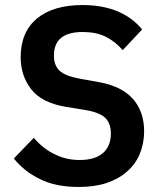

<svg xmlns="http://www.w3.org/2000/svg" viewBox="-20 -730 640 762"><path d="M292 12C334 12 371 7 404 -4C436 -15 463 -30 485 -50C507 -69 524 -93 535 -120C546 -147 552 -176 552 -209C552 -209 552 -209 552 -209C552 -261 537 -304 508 -337C479 -370 434 -393 373 -404C373 -404 300 -417 300 -417C300 -417 300 -417 300 -417C261 -424 234 -434 218 -448C202 -462 194 -482 194 -509C194 -509 194 -509 194 -509C194 -572 232 -603 308 -603C308 -603 308 -603 308 -603C343 -603 374 -597 400 -584C426 -571 448 -553 467 -531C467 -531 544 -613 544 -613C544 -613 544 -613 544 -613C520 -643 488 -667 449 -684C409 -701 362 -710 307 -710C307 -710 307 -710 307 -710C230 -710 170 -692 127 -657C84 -621 62 -570 62 -503C62 -503 62 -503 62 -503C62 -454 76 -412 103 -377C130 -341 176 -317 241 -306C241 -306 315 -294 315 -294C315 -294 315 -294 315 -294C353 -288 380 -278 396 -264C412 -249 420 -228 420 -200C420 -200 420 -200 420 -200C420 -166 409 -140 388 -122C367 -104 336 -95 296 -95C296 -95 296 -95 296 -95C261 -95 229 -102 199 -117C168 -131 140 -153 114 -183C114 -183 35 -101 35 -101C35 -101 35 -101 35 -101C62 -67 96 -40 139 -19C181 2 232 12 292 12C292 12 292 12 292 12Z"/></svg>

Font: IBM Plex Mono Mod
Style: SemiBold
Weight: 500
Designer: Mike Abbink, Paul van der Laan, Pieter van Rosmalen
Foundry: Bold Monday
Version: ""